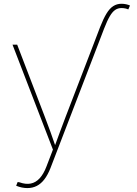

<svg xmlns="http://www.w3.org/2000/svg" viewBox="-20 -776 714 1004"><path d="M468.3 -542.5 503.4 -634.3Q520.5 -678.2 536.9 -705.1Q553.2 -731.9 572.3 -744.1Q591.3 -756.3 615.2 -756.3Q627.4 -756.3 639.6 -753.7Q651.9 -751 659.7 -747.1L650.9 -726.6Q644 -730 634.8 -731.9Q625.5 -733.9 615.2 -733.9Q596.7 -733.9 582.3 -724.1Q567.9 -714.4 554.2 -691.2Q540.5 -668 524.4 -626.5L492.2 -542.5ZM64.5 195.3 72.3 175.8 81.5 177.2Q114.3 189 140.6 183.8Q167 178.7 187.5 156.2Q208 133.8 222.7 95.2L256.8 6.3L45.4 -542.5H69.8L214.8 -164.1Q230 -125 243.9 -86.2Q257.8 -47.4 271 -8.8H265.1Q279.3 -47.4 293.5 -86.2Q307.6 -125 322.8 -164.1L468.3 -542.5H492.2L243.7 103.5Q230 138.2 212.4 161.4Q194.8 184.6 172.6 196Q150.4 207.5 123 207.5Q109.4 207.5 94.7 204.6Q80.1 201.7 64.5 195.3Z"/></svg>

Font: Inter 16pt Thin
Style: Regular
Weight: 250
Version: Version 4.001;git-66647c0bb